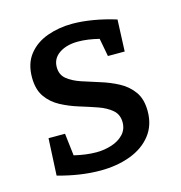

<svg xmlns="http://www.w3.org/2000/svg" viewBox="-87 -619 669 708"><g transform="rotate(-15 247.5 -265.0)"><path d="M154 -400Q154 -371 174 -354.5Q194 -338 226.5 -327Q259 -316 295 -305Q331 -294 363 -277Q395 -260 415.5 -231.5Q436 -203 436 -157Q436 -103 406.5 -65.5Q377 -28 326 -9Q275 10 212 10Q174 10 133.5 4Q93 -2 50 -14L57 -155H120L130 -70Q176 -59 215 -59Q245 -59 273 -68Q301 -77 318.5 -95.5Q336 -114 336 -141Q336 -171 315.5 -188.5Q295 -206 263.5 -217Q232 -228 196 -239Q160 -250 128 -267Q96 -284 76 -312.5Q56 -341 56 -387Q56 -440 83 -474Q110 -508 154.5 -524Q199 -540 251 -540Q286 -540 328.5 -533Q371 -526 416 -512L411 -391H347L334 -460Q290 -471 254 -471Q210 -471 182 -452Q154 -433 154 -400Z"/></g></svg>

Font: Bitter Medium
Style: Regular
Weight: 500
Designer: Sol Matas, and Bitter project Authors
Foundry: Sol Matas
Version: Version 2.001